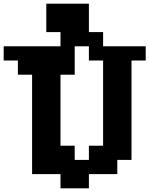

<svg xmlns="http://www.w3.org/2000/svg" viewBox="-97 -944 810 1041"><path d="M77 0V-539H0V-616H-77V-693H231V-770H154V-924H385V-770H462V-693H693V-616H616V-77H539V0H385V77H231V0ZM385 -77V-154H462V-616H385V-693H308V-539H231V-154H308V-77Z"/></svg>

Font: Coral Pixels
Style: Regular
Weight: 400
Designer: Tanukizamurai
Foundry: TanukiFont
Version: Version 1.000; ttfautohint (v1.8.4.7-5d5b)